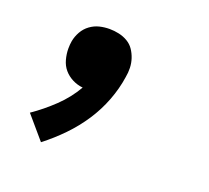

<svg xmlns="http://www.w3.org/2000/svg" viewBox="-81 -296 662 609"><g transform="rotate(20 250.0 9.0)"><path d="M111 215 46 139Q84 113 118.5 80Q153 47 176 7Q157 5 140.5 -3.5Q124 -12 112.5 -25.5Q101 -39 96 -57.5Q91 -76 91 -94Q91 -101 91.5 -107Q92 -113 93 -119Q96 -136 105 -152Q114 -168 128.5 -178.5Q143 -189 159.5 -193Q176 -197 193 -197Q209 -197 225 -193.5Q241 -190 254.5 -182Q268 -174 276.5 -161.5Q285 -149 290 -134Q295 -119 295.5 -103Q296 -87 293 -71Q287 -30 271.5 10.5Q256 51 232 87.5Q208 124 177 156Q146 188 111 215Z"/></g></svg>

Font: Iosevka Extrabold
Style: Italic
Weight: 800
Italic angle: -9°
Monospace: yes
Designer: Belleve Invis
Foundry: Belleve Invis
Version: Version 32.5.0; ttfautohint (v1.8.4)